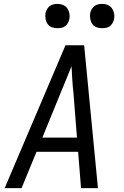

<svg xmlns="http://www.w3.org/2000/svg" viewBox="-20 -968 640 988"><path d="M4 0 317 -735H413L484 0H397L382 -187H168L91 0ZM198 -260H376L358 -490Q354 -524 352 -558Q350 -592 348 -627Q334 -592 320 -558Q306 -524 292 -490ZM505 -823Q490 -823 476.5 -828Q463 -833 455 -844.5Q447 -856 444.5 -870.5Q442 -885 444 -900Q446 -910 451.5 -920Q457 -930 465.5 -936.5Q474 -943 484.5 -945.5Q495 -948 506 -948Q521 -948 534.5 -942.5Q548 -937 556 -925.5Q564 -914 567 -899.5Q570 -885 567 -870Q565 -860 559.5 -850Q554 -840 545.5 -833.5Q537 -827 526.5 -825Q516 -823 505 -823ZM275 -823Q260 -823 246.5 -828Q233 -833 225 -844.5Q217 -856 214.5 -870.5Q212 -885 214 -900Q216 -910 221.5 -920Q227 -930 235.5 -936.5Q244 -943 254.5 -945.5Q265 -948 276 -948Q291 -948 304.5 -942.5Q318 -937 326 -925.5Q334 -914 337 -899.5Q340 -885 337 -870Q335 -860 329.5 -850Q324 -840 315.5 -833.5Q307 -827 296.5 -825Q286 -823 275 -823Z"/></svg>

Font: Iosevka Custom Oblique
Style: Regular
Weight: 400
Italic angle: -9°
Designer: Belleve Invis
Foundry: Belleve Invis
Version: Version 27.0.1